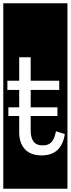

<svg xmlns="http://www.w3.org/2000/svg" viewBox="-32 -937 431 1170"><path d="M-12 -917H379V213H-12ZM309 -137Q304 -110 296 -93Q288 -76 277.5 -67Q267 -58 255 -54.5Q243 -51 230 -51Q189 -51 172 -75Q155 -99 155 -140V-230H318V-283H155V-389H329V-445H155V-588H85V-445H13V-389H85V-283H19V-230H85V-131Q85 -65 120 -27.5Q155 10 222 10Q343 10 363 -120Z"/></svg>

Font: Zilla Slab Regular Highlight
Style: Regular
Weight: 410
Designer: Typotheque Type Foundry
Foundry: Typotheque type foundry
Version: Version 1.0; 2017